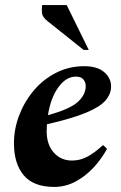

<svg xmlns="http://www.w3.org/2000/svg" viewBox="-20 -727 479 757"><path d="M194 10Q112 10 73.5 -36Q35 -82 35 -162Q35 -218 55.5 -272Q76 -326 113 -370Q150 -414 201 -440Q252 -466 312 -466Q364 -466 391 -442.5Q418 -419 418 -386Q418 -357 396.5 -331.5Q375 -306 320 -283Q265 -260 165 -237Q164 -224 164 -210Q164 -157 192 -125.5Q220 -94 264 -94Q295 -94 323 -108.5Q351 -123 385 -154H388L402 -140Q380 -100 348.5 -66Q317 -32 277.5 -11Q238 10 194 10ZM279 -425Q241 -425 210.5 -383.5Q180 -342 169 -273Q254 -296 286 -324.5Q318 -353 318 -388Q318 -402 309 -413.5Q300 -425 279 -425ZM310 -530 167 -644Q147 -660 145.5 -676Q144 -692 146 -707H243L330 -530Z"/></svg>

Font: Spectral
Style: Bold Italic
Weight: 700
Italic angle: -10°
Designer: Jean-Baptiste Levee
Foundry: Production Type
Version: Version 2.001